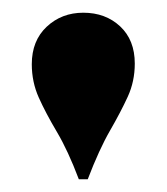

<svg xmlns="http://www.w3.org/2000/svg" viewBox="-20 -750 262 302"><path d="M111 -730Q146 -730 169 -708.5Q192 -687 192 -650Q192 -622 181 -598Q170 -574 153 -544.5Q136 -515 118 -468H104Q87 -513 69.5 -542.5Q52 -572 41 -596.5Q30 -621 30 -649Q30 -686 53.5 -708Q77 -730 111 -730Z"/></svg>

Font: Playfair Display Black
Style: Regular
Weight: 900
Designer: Claus Eggers Sørensen
Foundry: Claus Eggers Sørensen
Version: Version 1.203